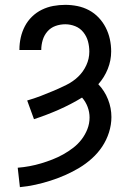

<svg xmlns="http://www.w3.org/2000/svg" viewBox="-20 -548 540 791"><path d="M62 223 53 143Q78 141 102 136.5Q126 132 149.5 125Q173 118 196 109Q219 100 240.5 88Q262 76 281.5 61Q301 46 316 26.5Q331 7 340 -16Q349 -39 349 -64Q349 -86 341 -107.5Q333 -129 318 -146Q272 -118 222 -96Q172 -74 120 -57L92 -134Q120 -142 147.5 -152.5Q175 -163 202 -174.5Q229 -186 255 -199Q281 -212 302 -232Q323 -252 335.5 -279Q348 -306 348 -335Q348 -357 342.5 -377.5Q337 -398 323.5 -415Q310 -432 290 -440Q270 -448 249 -448Q228 -448 208.5 -441Q189 -434 175.5 -418.5Q162 -403 156 -383Q150 -363 150 -343V-342H60V-344Q60 -369 65.5 -393.5Q71 -418 82.5 -440Q94 -462 112 -479.5Q130 -497 152.5 -508Q175 -519 199.5 -523.5Q224 -528 249 -528Q274 -528 299 -523Q324 -518 346.5 -506Q369 -494 386.5 -475.5Q404 -457 415.5 -434.5Q427 -412 432.5 -387Q438 -362 438 -336Q438 -299 424 -264Q410 -229 385 -201Q411 -174 425 -138.5Q439 -103 439 -66Q439 -34 429 -2.5Q419 29 401 56Q383 83 358.5 105Q334 127 306.5 143.5Q279 160 249.5 173Q220 186 189 196Q158 206 126 213Q94 220 62 223Z"/></svg>

Font: Iosevka SS18 Medium
Style: Regular
Weight: 500
Monospace: yes
Designer: Belleve Invis
Foundry: Belleve Invis
Version: Version 25.1.1; ttfautohint (v1.8.4)